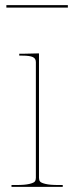

<svg xmlns="http://www.w3.org/2000/svg" viewBox="-20 -730 290 750"><path d="M132.3 -35.2Q132.3 -26.4 136.5 -21Q140.6 -15.6 158 -11.5Q175.3 -7.3 207.5 -7.3H225.1V0H24.9V-7.3H44.9Q77.1 -7.3 94.5 -11.5Q111.8 -15.6 116 -21Q120.1 -26.4 120.1 -35.2V-487.3Q120.1 -501.5 108.2 -507.1Q96.2 -512.7 67.4 -512.7H55.2V-520H67.4L132.3 -521.5ZM245.1 -700.2H4.9V-710H245.1Z"/></svg>

Font: ZnikomitNo24
Style: Thin
Weight: 300
Designer: gluk
Foundry: gluk
Version: Version 0.55